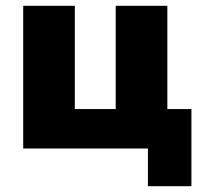

<svg xmlns="http://www.w3.org/2000/svg" viewBox="-20 -512 694 662"><path d="M490 130V0H60V-492H238V-136H379V-492H557V-136H640V130Z"/></svg>

Font: Nunito Sans 12pt Black
Style: Regular
Weight: 900
Designer: Vernon Adams
Foundry: Vernon Adams
Version: Version 3.101;gftools[0.9.27]